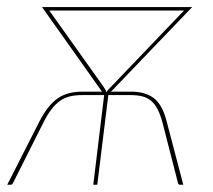

<svg xmlns="http://www.w3.org/2000/svg" viewBox="-30 -510 588 530"><path d="M269 -247.5 238.5 0H227.5L257.5 -247.5H196Q178 -247.5 163.2 -244Q148.5 -240.5 136 -231.8Q123.5 -223 112.2 -208.5Q101 -194 90 -172L5.5 -4Q3 0 -1 0H-10L79 -175Q90.5 -197.5 103 -213.2Q115.5 -229 129.8 -238.8Q144 -248.5 160.8 -252.8Q177.5 -257 197 -257H251.5L86 -490.5H500.5L276.5 -257H332Q371.5 -257 395 -238.8Q418.5 -220.5 430 -175L476 0H467Q463 0 461.5 -4L418.5 -172Q412.5 -194 405 -208.5Q397.5 -223 387 -231.8Q376.5 -240.5 362.8 -244Q349 -247.5 330.5 -247.5ZM254.5 -272.5Q262 -262 264 -255.5Q266 -259.5 269.5 -263.2Q273 -267 278.5 -272.5L478 -481H106Z"/></svg>

Font: Lato Hairline
Style: Italic
Weight: 100
Italic angle: -7°
Designer: Lukasz Dziedzic
Foundry: tyPoland Lukasz Dziedzic
Version: Version 2.007; 2014-02-27